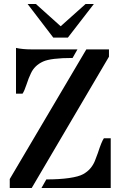

<svg xmlns="http://www.w3.org/2000/svg" viewBox="-20 -941 608 961"><path d="M211.9 -43Q278.3 -43 326.4 -50Q374.5 -57.1 396.2 -69.3Q418 -81.5 432.1 -98.1Q446.3 -114.7 454.6 -134.8Q462.9 -154.8 469.7 -174.8Q488.3 -232.4 500 -249H534.2V0H187.5ZM60.1 -701.2Q92.8 -693.8 138.2 -693.8H367.7L343.3 -650.9Q234.9 -650.9 195.3 -632.8Q152.8 -613.3 134.8 -574.2Q123.5 -551.3 112.8 -518.3Q102.1 -485.4 92.8 -472.2H60.1ZM412.1 -693.8H525.4V-657.2L138.7 0H28.8V-44.9ZM246.6 -752.9 118.2 -920.9H159.7L283.7 -809.6L408.2 -920.9H449.7L319.8 -752.9Z"/></svg>

Font: Stardos Stencil
Style: Regular
Weight: 400
Version: Version 1.000